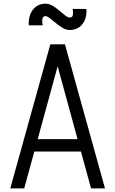

<svg xmlns="http://www.w3.org/2000/svg" viewBox="-20 -1046 640 1066"><path d="M37 0 259.5 -800H340.5L563 0H485.5L300 -678L114.5 0ZM134 -204.5 152 -273.5H448L466 -204.5ZM367 -879.5Q348 -879.5 328.2 -891Q308.5 -902.5 290 -918Q271.5 -933.5 256.5 -945Q241.5 -956.5 233 -956.5Q218.5 -956.5 215.8 -942.2Q213 -928 216.5 -905.5H140Q136.5 -958.5 162.5 -992Q188.5 -1025.5 233 -1025.5Q252.5 -1025.5 272 -1014Q291.5 -1002.5 309.5 -987Q327.5 -971.5 342.2 -960Q357 -948.5 367 -948.5Q382 -948.5 384.5 -961.8Q387 -975 383.5 -996.5H459.5Q463.5 -945 437.8 -912.2Q412 -879.5 367 -879.5Z"/></svg>

Font: Victor Mono Thin
Style: Regular
Weight: 100
Monospace: yes
Designer: Rune Bjørnerås
Version: Version 1.561;gftools[0.9.30]